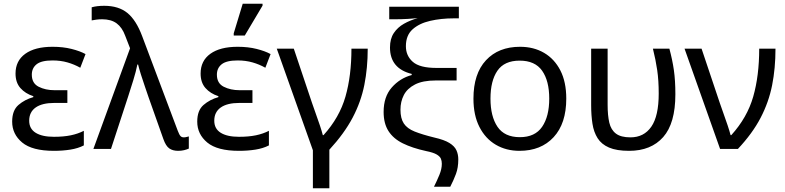

<svg xmlns="http://www.w3.org/2000/svg" viewBox="-20 -796 4194 1026"><path d="M268 10Q152 10 98.5 -34.5Q45 -79 45 -146Q45 -206 78.5 -235Q112 -264 158 -277V-282Q115 -296 89 -325.5Q63 -355 63 -403Q63 -471 115 -508.5Q167 -546 261 -546Q317 -546 362.5 -534.5Q408 -523 437 -507L409 -434Q377 -452 340.5 -462.5Q304 -473 261 -473Q201 -473 175.5 -452.5Q150 -432 150 -397Q150 -351 186.5 -332.5Q223 -314 271 -314H340V-246H271Q205 -246 170.5 -221.5Q136 -197 136 -151Q136 -108 170.5 -86.5Q205 -65 268 -65Q320 -65 358.5 -73Q397 -81 428 -97V-19Q397 -3 356 3.5Q315 10 268 10Z M932 10Q903 10 884.5 -3Q866 -16 853 -53L774 -276Q766 -300 754.5 -333Q743 -366 733 -398Q723 -430 718 -451H714Q707 -415 692.5 -368Q678 -321 665 -281L573 0H479L675 -538L649 -605Q633 -649 603.5 -671Q574 -693 526 -693Q508 -693 494.5 -691Q481 -689 470 -687V-757Q484 -761 500.5 -763Q517 -765 537 -765Q614 -765 661 -726.5Q708 -688 740 -602L930 -97Q938 -76 944.5 -69Q951 -62 962 -62Q970 -62 977 -64Q984 -66 989 -67V-2Q978 3 963.5 6.5Q949 10 932 10Z M1257 10Q1141 10 1087.5 -34.5Q1034 -79 1034 -146Q1034 -206 1067.5 -235Q1101 -264 1147 -277V-282Q1104 -296 1078 -325.5Q1052 -355 1052 -403Q1052 -471 1104 -508.5Q1156 -546 1250 -546Q1306 -546 1351.5 -534.5Q1397 -523 1426 -507L1398 -434Q1366 -452 1329.5 -462.5Q1293 -473 1250 -473Q1190 -473 1164.5 -452.5Q1139 -432 1139 -397Q1139 -351 1175.5 -332.5Q1212 -314 1260 -314H1329V-246H1260Q1194 -246 1159.5 -221.5Q1125 -197 1125 -151Q1125 -108 1159.5 -86.5Q1194 -65 1257 -65Q1309 -65 1347.5 -73Q1386 -81 1417 -97V-19Q1386 -3 1345 3.5Q1304 10 1257 10ZM1229 -606V-618L1277 -776H1383V-766L1288 -606Z M1652 210V7L1459 -536H1550L1647 -247Q1655 -223 1667 -190Q1679 -157 1689.5 -125.5Q1700 -94 1705 -74H1709Q1794 -168 1826 -279.5Q1858 -391 1858 -536H1945Q1945 -433 1927 -342.5Q1909 -252 1864.5 -167.5Q1820 -83 1740 4V210Z M2299 202Q2315 170 2328 138.5Q2341 107 2341 79Q2341 64 2336 52Q2331 40 2313.5 29.5Q2296 19 2256 11Q2183 -5 2132.5 -30Q2082 -55 2056 -95.5Q2030 -136 2030 -198Q2030 -279 2073.5 -328.5Q2117 -378 2180 -395V-401Q2064 -430 2064 -542Q2064 -589 2084.5 -619.5Q2105 -650 2138.5 -669Q2172 -688 2212 -699Q2193 -697 2159 -695Q2125 -693 2091 -693H2060V-760H2432V-698H2406Q2337 -698 2278.5 -684.5Q2220 -671 2184.5 -639Q2149 -607 2149 -549Q2149 -498 2186 -465.5Q2223 -433 2312 -433H2420V-366H2309Q2239 -366 2197.5 -344.5Q2156 -323 2138 -288Q2120 -253 2120 -210Q2120 -163 2138 -136Q2156 -109 2196 -93Q2236 -77 2301 -61Q2354 -49 2381.5 -32Q2409 -15 2419 7Q2429 29 2429 56Q2429 100 2416.5 133.5Q2404 167 2386 202Z M3006 -269Q3006 -136 2938.5 -63Q2871 10 2756 10Q2685 10 2629.5 -22.5Q2574 -55 2542 -117.5Q2510 -180 2510 -269Q2510 -402 2577 -474Q2644 -546 2759 -546Q2832 -546 2887.5 -513.5Q2943 -481 2974.5 -419.5Q3006 -358 3006 -269ZM2601 -269Q2601 -174 2638.5 -118.5Q2676 -63 2758 -63Q2839 -63 2877 -118.5Q2915 -174 2915 -269Q2915 -364 2877 -418Q2839 -472 2757 -472Q2675 -472 2638 -418Q2601 -364 2601 -269Z M3342 10Q3275 10 3234.5 -7.5Q3194 -25 3173.5 -57.5Q3153 -90 3146 -134.5Q3139 -179 3139 -233V-536H3227V-236Q3227 -179 3236 -140.5Q3245 -102 3271.5 -82Q3298 -62 3349 -62Q3421 -62 3460.5 -119Q3500 -176 3500 -296Q3500 -366 3492 -421Q3484 -476 3469 -536H3557Q3573 -477 3581 -421.5Q3589 -366 3589 -292Q3589 -137 3524 -63.5Q3459 10 3342 10Z M3828 0 3638 -536H3729L3826 -247Q3834 -223 3846 -190Q3858 -157 3868.5 -125.5Q3879 -94 3884 -74H3888Q3973 -168 4005 -279.5Q4037 -391 4037 -536H4124Q4124 -431 4106 -340.5Q4088 -250 4044.5 -166.5Q4001 -83 3923 0Z"/></svg>

Font: Noto Sans
Style: Regular
Weight: 400
Designer: Monotype Design Team
Foundry: Monotype Imaging Inc.
Version: Version 2.007